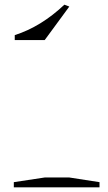

<svg xmlns="http://www.w3.org/2000/svg" viewBox="-20 -800 460 820"><path d="M276 -42C276 -42 171 -42 171 -42C171 -42 39 -22 39 -22C39 -22 39 0 39 0C39 0 405 0 405 0C405 0 405 -22 405 -22C405 -22 276 -42 276 -42ZM276 -772C276 -772 255 -780 255 -780C255 -780 255 -780 255 -780C188 -717 118 -674 43 -650C43 -650 43 -629 43 -629C43 -629 171 -629 171 -629C171 -629 276 -772 276 -772Z"/></svg>

Font: Only Serifs
Style: Regular
Weight: 500
Designer: Matt LaGrandeur
Version: Version 0.001